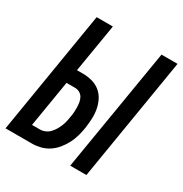

<svg xmlns="http://www.w3.org/2000/svg" viewBox="-170 -865 948 995"><g transform="rotate(30 303.5 -367.5)"><path d="M389 0 511 -735H607L486 0ZM2 0 123 -735H220L172 -446H209Q237 -446 264 -438.5Q291 -431 311.5 -414Q332 -397 344 -373Q356 -349 361 -321.5Q366 -294 364.5 -265Q363 -236 359 -208Q355 -183 348 -158Q341 -133 329 -109.5Q317 -86 299.5 -64.5Q282 -43 259.5 -28Q237 -13 211 -6.5Q185 0 160 0ZM112 -84H160Q175 -84 190 -90.5Q205 -97 216 -108.5Q227 -120 235 -133.5Q243 -147 249 -161.5Q255 -176 258.5 -191Q262 -206 264 -221Q267 -236 268 -251Q269 -266 268.5 -280.5Q268 -295 265.5 -309.5Q263 -324 256 -336Q249 -348 236.5 -355Q224 -362 209 -362H158Z"/></g></svg>

Font: Iosevka Curly MdExObl
Style: Regular
Weight: 500
Width: 7
Italic angle: -9°
Monospace: yes
Designer: Belleve Invis
Foundry: Belleve Invis
Version: Version 11.1.0; ttfautohint (v1.8.3)